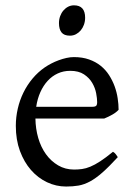

<svg xmlns="http://www.w3.org/2000/svg" viewBox="-20 -682 502 717"><path d="M242.2 -417.5Q216.8 -417.5 195.6 -407.7Q174.3 -397.9 158 -380.1Q141.6 -362.3 130.6 -337.6Q119.6 -313 115.2 -283.2H324.2Q335.4 -283.2 339.1 -286.9Q342.8 -290.5 342.8 -300.8Q342.8 -314 339.1 -333.7Q335.4 -353.5 324.5 -372.3Q313.5 -391.1 293.7 -404.3Q273.9 -417.5 242.2 -417.5ZM422.9 -272Q414.1 -262.2 399.4 -253.9Q384.8 -245.6 369.1 -239.3H112.3Q112.8 -201.2 122.8 -166.7Q132.8 -132.3 151.6 -106.2Q170.4 -80.1 197 -64.5Q223.6 -48.8 256.8 -48.8Q272 -48.8 286.4 -50.8Q300.8 -52.7 317.4 -59.6Q334 -66.4 354.2 -79.6Q374.5 -92.8 401.9 -115.2Q408.2 -111.8 412.8 -105.5Q417.5 -99.1 419.9 -95.2Q387.2 -59.6 362.5 -37.8Q337.9 -16.1 316.2 -4.4Q294.4 7.3 273.2 11Q252 14.6 227.1 14.6Q189.5 14.6 155.5 -1.5Q121.6 -17.6 95.7 -47.1Q69.8 -76.7 54.4 -118.4Q39.1 -160.2 39.1 -211.9Q39.1 -244.6 46.4 -276.4Q53.7 -308.1 67.6 -336.4Q81.5 -364.7 101.6 -388.7Q121.6 -412.6 147 -430.2Q157.7 -437.5 171.1 -444.6Q184.6 -451.7 199.2 -457Q213.9 -462.4 228.3 -465.6Q242.7 -468.8 255.9 -468.8Q287.6 -468.8 312.5 -460Q337.4 -451.2 356 -436.3Q374.5 -421.4 387.2 -401.6Q399.9 -381.8 408 -359.9Q416 -337.9 419.4 -315.2Q422.9 -292.5 422.9 -272ZM297.9 -615.7Q297.9 -602.1 293.5 -589.8Q289.1 -577.6 281.5 -568.6Q273.9 -559.6 263.7 -554.2Q253.4 -548.8 241.2 -548.8Q219.2 -548.8 209.7 -561Q200.2 -573.2 200.2 -595.7Q200.2 -609.4 204.6 -621.6Q209 -633.8 216.8 -642.8Q224.6 -651.9 234.6 -657Q244.6 -662.1 256.3 -662.1Q297.9 -662.1 297.9 -615.7Z"/></svg>

Font: Gentium Plus APac
Style: Regular
Weight: 400
Designer: J. Victor Gaultney, Annie Olsen, Iska Routamaa, Becca Hirsbrunner
Foundry: SIL International
Version: Version 5.000